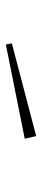

<svg xmlns="http://www.w3.org/2000/svg" viewBox="230 -850 141 640"><g transform="rotate(90 300.0 -529.5)"><path d="M127.9 -479 441.9 -542 433.1 -580.1 124 -499Z"/></g></svg>

Font: Compagnon Light
Style: Regular
Weight: 400
Designer: Juliette Duhe, Lea Pradine
Foundry: Velvetyne Type Foundry
Version: Version 1.000;PS 001.000;hotconv 1.0.88;makeotf.lib2.5.64775